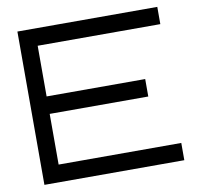

<svg xmlns="http://www.w3.org/2000/svg" viewBox="-80 -804 926 888"><g transform="rotate(-10 383.0 -360.0)"><path d="M715 -720V-639H139V-401H602V-319H139V-81H715V0H58V-720Z"/></g></svg>

Font: Orbitron
Style: Regular
Weight: 400
Designer: Matt McInerney
Foundry: Matt McInerney
Version: 1.000